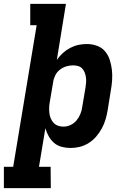

<svg xmlns="http://www.w3.org/2000/svg" viewBox="-57 -755 677 990"><path d="M-37 215V105H11L132 -625H99V-735H283L236 -446Q249 -465 266.5 -481Q284 -497 305 -508Q326 -519 347.5 -523.5Q369 -528 391 -528Q418 -528 443 -519Q468 -510 484.5 -490.5Q501 -471 509 -446Q517 -421 520 -394.5Q523 -368 521 -340.5Q519 -313 514 -286L498 -186Q494 -162 487 -138.5Q480 -115 468 -93Q456 -71 439.5 -51.5Q423 -32 401 -18Q379 -4 355 2Q331 8 307 8Q283 8 260.5 2Q238 -4 221.5 -18.5Q205 -33 194 -52.5Q183 -72 177 -94L144 105H204L205 215ZM270 -102Q289 -102 307 -110.5Q325 -119 337.5 -134Q350 -149 357.5 -167.5Q365 -186 367 -204L384 -304Q386 -317 387 -330.5Q388 -344 386 -357Q384 -370 379.5 -381.5Q375 -393 366.5 -402Q358 -411 345.5 -414.5Q333 -418 319 -418Q302 -418 284 -412.5Q266 -407 251 -395Q236 -383 227.5 -365.5Q219 -348 217 -331L200 -231Q197 -216 196.5 -201.5Q196 -187 197.5 -172.5Q199 -158 204.5 -145Q210 -132 219 -122Q228 -112 241.5 -107Q255 -102 270 -102Z"/></svg>

Font: Iosevka Etoile Extrabold
Style: Italic
Weight: 800
Italic angle: -9°
Designer: Belleve Invis
Foundry: Belleve Invis
Version: Version 22.1.2; ttfautohint (v1.8.4)